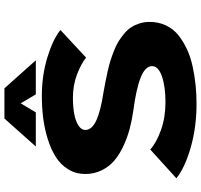

<svg xmlns="http://www.w3.org/2000/svg" viewBox="-40 -880 930 890"><g transform="rotate(-90 425.0 -435.0)"><path d="M590.5 -734H432.5L391 -804L349 -734H191L320.5 -879.5H460.5ZM388 11Q280 11 186.2 -16Q92.5 -43 43.5 -82.5L177 -203.5Q207.5 -175.5 266.2 -154.2Q325 -133 395.5 -133Q469 -133 516.2 -149.5Q563.5 -166 563.5 -195Q563.5 -226.5 511.5 -247.5Q459.5 -268.5 357.5 -282Q312 -288.5 272.5 -299Q233 -309.5 193.5 -327.8Q154 -346 126 -369.8Q98 -393.5 80.8 -428.2Q63.5 -463 63.5 -504.5Q63.5 -548.5 85 -583.5Q106.5 -618.5 141.8 -641Q177 -663.5 225 -678.5Q273 -693.5 322.5 -699.8Q372 -706 425.5 -706Q520.5 -706 603.8 -680.5Q687 -655 731 -620L603 -501Q572 -525.5 523 -543.8Q474 -562 416.5 -562Q376.5 -562 343.8 -556.2Q311 -550.5 289.2 -537Q267.5 -523.5 267.5 -504.5Q267.5 -475 309.8 -454.5Q352 -434 443.5 -420Q471 -415 490.8 -411.2Q510.5 -407.5 539.2 -401Q568 -394.5 588.8 -388Q609.5 -381.5 635 -371.5Q660.5 -361.5 678.2 -350.5Q696 -339.5 714.2 -324.2Q732.5 -309 743.5 -292Q754.5 -275 761.5 -253Q768.5 -231 768.5 -206.5Q768.5 -165 752.2 -130.8Q736 -96.5 707.2 -73.5Q678.5 -50.5 642 -33.5Q605.5 -16.5 561.5 -7Q517.5 2.5 475.2 6.8Q433 11 388 11Z"/></g></svg>

Font: League Mono Wide ExtraBold
Style: Regular
Weight: 800
Width: 8
Designer: Tyler Finck
Foundry: The League of Moveable Type / Tyler Finck
Version: Version 2.210